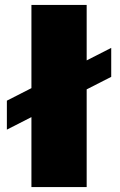

<svg xmlns="http://www.w3.org/2000/svg" viewBox="-20 -762 488 782"><path d="M433 -567 333 -516V-742H108V-403L8 -352V-234L108 -285V0H333V-398L433 -449Z"/></svg>

Font: Montserrat-Arabic Black
Style: Regular
Weight: 900
Designer: Mohamed Gaber
Foundry: Kief Type Foundry
Version: Version 5.008;PS 005.008;hotconv 1.0.88;makeotf.lib2.5.64775